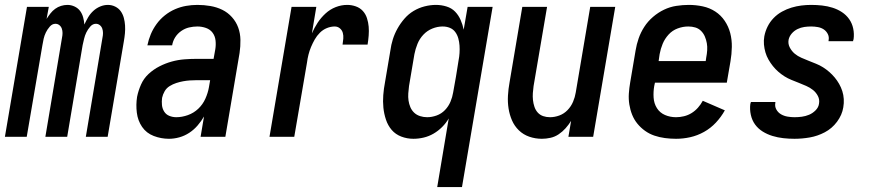

<svg xmlns="http://www.w3.org/2000/svg" viewBox="-37 -558 3557 783"><path d="M-17 0 73 -530H162L153 -481Q160 -492 168.5 -503Q177 -514 188 -522Q199 -530 212 -534Q225 -538 238 -538Q253 -538 267 -531.5Q281 -525 289.5 -513.5Q298 -502 302 -487.5Q306 -473 307 -458Q314 -473 322.5 -487.5Q331 -502 343.5 -513.5Q356 -525 371.5 -531.5Q387 -538 403 -538Q419 -538 433 -531Q447 -524 455.5 -512Q464 -500 468 -485Q472 -470 473 -454Q474 -438 472.5 -422Q471 -406 468 -389L402 0H313L381 -405Q383 -414 383 -423.5Q383 -433 380 -441.5Q377 -450 370 -455.5Q363 -461 354 -461Q341 -461 331 -449.5Q321 -438 315 -425.5Q309 -413 306 -400Q303 -387 300 -374L237 0H148L216 -405Q218 -414 218 -423.5Q218 -433 215 -441.5Q212 -450 205 -455.5Q198 -461 189 -461Q176 -461 166 -449.5Q156 -438 150 -425.5Q144 -413 141 -400Q138 -387 136 -374L72 0Z M652 8Q652 8 652 8Q652 8 652 8Q652 8 652 8Q652 8 652 8Q620 8 590 -3.5Q560 -15 542.5 -40.5Q525 -66 521 -98.5Q517 -131 522 -163Q527 -188 538 -213Q549 -238 569 -256.5Q589 -275 613.5 -287.5Q638 -300 663.5 -307Q689 -314 714.5 -316Q740 -318 765 -318H834L841 -357Q844 -375 842 -393Q840 -411 830 -424.5Q820 -438 803 -444Q786 -450 768 -450Q751 -450 734 -446Q717 -442 702 -431.5Q687 -421 677.5 -406Q668 -391 665 -373H564Q569 -397 578 -418.5Q587 -440 601.5 -460Q616 -480 635.5 -495.5Q655 -511 677 -520.5Q699 -530 722 -534Q745 -538 768 -538Q795 -538 821 -533.5Q847 -529 869.5 -518Q892 -507 909 -488Q926 -469 934.5 -445.5Q943 -422 943.5 -395.5Q944 -369 940 -342L882 0H781L795 -83Q784 -64 769 -46.5Q754 -29 735 -16.5Q716 -4 694.5 2Q673 8 652 8ZM682 -80Q705 -80 729 -88.5Q753 -97 771.5 -114.5Q790 -132 800.5 -155.5Q811 -179 815 -202L820 -231H765Q751 -231 737 -230Q723 -229 709.5 -226.5Q696 -224 682 -219.5Q668 -215 655 -207Q642 -199 634.5 -186Q627 -173 624 -159Q622 -144 623.5 -129.5Q625 -115 632.5 -103Q640 -91 653.5 -85.5Q667 -80 682 -80Z M1062 0 1152 -530H1253L1235 -422Q1245 -445 1258.5 -465.5Q1272 -486 1290.5 -503Q1309 -520 1332 -529Q1355 -538 1379 -538Q1397 -538 1414 -532Q1431 -526 1442.5 -513.5Q1454 -501 1459.5 -484Q1465 -467 1466.5 -449.5Q1468 -432 1466.5 -413Q1465 -394 1462 -376H1360Q1362 -388 1363 -400.5Q1364 -413 1361 -424Q1358 -435 1349 -442.5Q1340 -450 1328 -450Q1312 -450 1296 -443.5Q1280 -437 1267.5 -424.5Q1255 -412 1246.5 -397Q1238 -382 1231.5 -366.5Q1225 -351 1221 -335Q1217 -319 1215 -303L1163 0Z M1746 205 1793 -75Q1782 -56 1766 -40Q1750 -24 1731 -13Q1712 -2 1691 3Q1670 8 1649 8Q1623 8 1599.5 -1Q1576 -10 1560.5 -28Q1545 -46 1537 -70Q1529 -94 1526.5 -119Q1524 -144 1526 -170Q1528 -196 1533 -222L1555 -352Q1558 -375 1565 -397.5Q1572 -420 1584 -441.5Q1596 -463 1612.5 -482Q1629 -501 1650 -513.5Q1671 -526 1694.5 -532Q1718 -538 1741 -538Q1763 -538 1784 -531.5Q1805 -525 1819 -510.5Q1833 -496 1841.5 -476.5Q1850 -457 1854 -437L1870 -530H1972L1847 205ZM1705 -80Q1724 -80 1743.5 -87Q1763 -94 1777.5 -109Q1792 -124 1800 -143Q1808 -162 1811 -181Q1817 -213 1822.5 -245.5Q1828 -278 1833 -311Q1836 -326 1837 -341.5Q1838 -357 1837 -372Q1836 -387 1832 -401.5Q1828 -416 1819.5 -427.5Q1811 -439 1797.5 -444.5Q1784 -450 1768 -450Q1747 -450 1726 -441.5Q1705 -433 1689.5 -416.5Q1674 -400 1665.5 -379Q1657 -358 1653 -337L1631 -207Q1629 -192 1628 -177Q1627 -162 1629 -148Q1631 -134 1636.5 -121Q1642 -108 1652 -98.5Q1662 -89 1676 -84.5Q1690 -80 1705 -80Z M2173 8Q2146 8 2121.5 -0.5Q2097 -9 2079 -26.5Q2061 -44 2051 -67Q2041 -90 2037 -115.5Q2033 -141 2034.5 -168Q2036 -195 2041 -222L2093 -530H2194L2139 -207Q2137 -193 2136 -178.5Q2135 -164 2136.5 -150Q2138 -136 2142.5 -122.5Q2147 -109 2156 -99Q2165 -89 2178 -84.5Q2191 -80 2206 -80Q2225 -80 2244 -87Q2263 -94 2277.5 -109Q2292 -124 2300 -143Q2308 -162 2311 -181L2370 -530H2472L2382 0H2281L2292 -65Q2282 -49 2269.5 -35Q2257 -21 2241.5 -10.5Q2226 0 2208 4Q2190 8 2173 8Z M2720 8Q2697 8 2674.5 5Q2652 2 2631.5 -5Q2611 -12 2593.5 -24.5Q2576 -37 2562.5 -53.5Q2549 -70 2541 -90Q2533 -110 2529.5 -132Q2526 -154 2527.5 -176.5Q2529 -199 2533 -222L2555 -352Q2559 -377 2567.5 -401.5Q2576 -426 2590.5 -448.5Q2605 -471 2626 -489Q2647 -507 2671 -518.5Q2695 -530 2721 -534Q2747 -538 2772 -538Q2801 -538 2829 -532Q2857 -526 2880 -511Q2903 -496 2918.5 -473Q2934 -450 2941 -423Q2948 -396 2947.5 -366.5Q2947 -337 2942 -308L2927 -221H2634L2631 -207Q2627 -184 2628.5 -160Q2630 -136 2642 -117Q2654 -98 2675 -89Q2696 -80 2720 -80Q2736 -80 2752.5 -84Q2769 -88 2783.5 -97Q2798 -106 2809.5 -119Q2821 -132 2829 -147L2919 -108Q2904 -81 2882.5 -58Q2861 -35 2834 -20Q2807 -5 2778 1.5Q2749 8 2720 8ZM2649 -309H2841L2843 -323Q2846 -338 2847 -353Q2848 -368 2845.5 -382Q2843 -396 2837.5 -409Q2832 -422 2822 -432Q2812 -442 2798.5 -446Q2785 -450 2770 -450Q2748 -450 2726.5 -442Q2705 -434 2689.5 -417Q2674 -400 2665.5 -379.5Q2657 -359 2653 -337Z M3203 8Q3180 8 3157.5 5.5Q3135 3 3113.5 -3.5Q3092 -10 3073.5 -21.5Q3055 -33 3042.5 -50Q3030 -67 3025 -89.5Q3020 -112 3023 -135Q3024 -136 3024.5 -138Q3025 -140 3025 -142H3125Q3125 -141 3125 -140.5Q3125 -140 3125 -139Q3122 -124 3129 -111.5Q3136 -99 3148 -92Q3160 -85 3174.5 -82.5Q3189 -80 3203 -80Q3218 -80 3233 -82Q3248 -84 3262.5 -90Q3277 -96 3289 -108Q3301 -120 3303 -135Q3306 -152 3298.5 -166.5Q3291 -181 3278.5 -191Q3266 -201 3251 -207.5Q3236 -214 3221 -220Q3206 -226 3191 -232Q3176 -238 3162.5 -246.5Q3149 -255 3137 -265.5Q3125 -276 3115 -288.5Q3105 -301 3097 -315Q3089 -329 3084.5 -344.5Q3080 -360 3078.5 -376.5Q3077 -393 3080 -410Q3084 -431 3093.5 -450Q3103 -469 3118 -484.5Q3133 -500 3152 -510.5Q3171 -521 3191 -527Q3211 -533 3231 -535.5Q3251 -538 3271 -538Q3294 -538 3316 -535.5Q3338 -533 3358.5 -526.5Q3379 -520 3396.5 -508.5Q3414 -497 3426 -480Q3438 -463 3442.5 -441.5Q3447 -420 3444 -398Q3443 -396 3442.5 -394Q3442 -392 3442 -390H3342Q3342 -391 3342 -392Q3342 -393 3342 -393Q3345 -407 3339 -419Q3333 -431 3322.5 -438Q3312 -445 3298.5 -447.5Q3285 -450 3271 -450Q3257 -450 3243 -448Q3229 -446 3215.5 -439.5Q3202 -433 3192 -421.5Q3182 -410 3179 -396Q3176 -379 3184 -364Q3192 -349 3204 -339Q3216 -329 3231 -322.5Q3246 -316 3261 -310Q3276 -304 3291 -298Q3306 -292 3319.5 -283.5Q3333 -275 3345 -264.5Q3357 -254 3367 -242Q3377 -230 3385 -216Q3393 -202 3398 -186.5Q3403 -171 3404 -154Q3405 -137 3402 -120Q3397 -89 3376.5 -61.5Q3356 -34 3326.5 -18.5Q3297 -3 3265.5 2.5Q3234 8 3203 8Z"/></svg>

Font: iosevka_custom_sans_ss08 SmBd
Style: Italic
Weight: 600
Italic angle: -10°
Designer: Belleve Invis
Foundry: Belleve Invis
Version: Version 10.3.0; ttfautohint (v1.8.3)